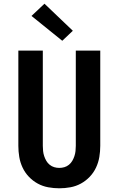

<svg xmlns="http://www.w3.org/2000/svg" viewBox="-20 -1008 640 1036"><path d="M300 8Q270 8 240 2.5Q210 -3 183.5 -17.5Q157 -32 136 -54Q115 -76 102 -103.5Q89 -131 84 -161Q79 -191 79 -221V-735H211V-221Q211 -207 212.5 -193Q214 -179 218.5 -165.5Q223 -152 230 -140Q237 -128 248 -119Q259 -110 272.5 -106Q286 -102 300 -102Q314 -102 327.5 -106Q341 -110 352 -119Q363 -128 370 -140Q377 -152 381.5 -165.5Q386 -179 387.5 -193Q389 -207 389 -221V-735H521V-221Q521 -191 516 -161Q511 -131 498 -103.5Q485 -76 464 -54Q443 -32 416.5 -17.5Q390 -3 360 2.5Q330 8 300 8ZM316 -788 150 -922 220 -988 373 -842Z"/></svg>

Font: Iosevka SS04 XBd Ex
Style: Regular
Weight: 800
Width: 7
Monospace: yes
Designer: Belleve Invis
Foundry: Belleve Invis
Version: Version 19.0.0; ttfautohint (v1.8.4)